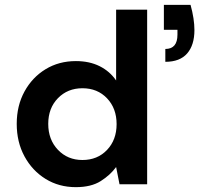

<svg xmlns="http://www.w3.org/2000/svg" viewBox="-20 -760 840 792"><path d="M662 -505V-558Q712 -558 712 -617V-637H656V-740H766Q774 -711 778 -685Q782 -659 782 -636Q782 -574 752 -539.5Q722 -505 662 -505ZM293 12Q223 12 168 -22Q113 -56 81 -115Q49 -174 49 -249Q49 -324 81 -382.5Q113 -441 168 -474.5Q223 -508 293 -508Q349 -508 391 -487Q433 -466 459 -428V-720H587V0H473L459 -71Q435 -38 395.5 -13Q356 12 293 12ZM320 -100Q382 -100 421.5 -141.5Q461 -183 461 -248Q461 -313 421.5 -354.5Q382 -396 320 -396Q259 -396 219 -355Q179 -314 179 -249Q179 -184 219 -142Q259 -100 320 -100Z"/></svg>

Font: DeepMind Sans
Style: Bold
Weight: 700
Designer: Jonny Pinhorn / Modifications: Colophon Foundry
Foundry: Colophon Foundry
Version: Version 1.002; ttfautohint (v1.8.2)